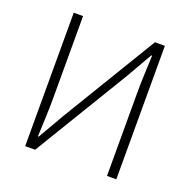

<svg xmlns="http://www.w3.org/2000/svg" viewBox="-119 -775 882 891"><g transform="rotate(20 322.0 -329.5)"><path d="M97 0V-659H143V-255Q143 -207 141 -159Q139 -111 137 -63H141L216 -193L498 -659H547V0H501V-409Q501 -457 503 -502.5Q505 -548 507 -596H503L429 -467L146 0Z"/></g></svg>

Font: CV Source Sans Light
Style: Regular
Weight: 300
Designer: Paul D. Hunt
Foundry: Adobe Systems Incorporated
Version: Version 3.001